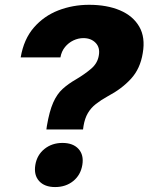

<svg xmlns="http://www.w3.org/2000/svg" viewBox="-20 -757 609 788"><path d="M170.4 -225.6 172.4 -240.2Q182.6 -300.3 198.2 -335.7Q213.9 -371.1 237.1 -392.1Q260.3 -413.1 291 -430.7Q328.1 -452.6 354.5 -475.3Q380.9 -498 385.7 -530.3Q391.1 -562 372.3 -581.3Q353.5 -600.6 322.3 -600.6Q301.3 -600.6 281.2 -591.1Q261.2 -581.5 246.8 -564Q232.4 -546.4 228 -521.5H64.9Q77.6 -596.2 118.9 -643.8Q160.2 -691.4 219.5 -714.4Q278.8 -737.3 345.7 -737.3Q418.9 -737.3 472.4 -714.6Q525.9 -691.9 551.5 -647.7Q577.1 -603.5 565.9 -539.1Q555.7 -475.1 517.6 -433.6Q479.5 -392.1 422.9 -362.3Q394 -346.2 373.5 -330.1Q353 -314 340.6 -292.7Q328.1 -271.5 322.8 -240.2L320.8 -225.6ZM206.1 10.7Q163.1 10.7 140.6 -13.9Q118.2 -38.6 125 -80.1Q131.8 -121.1 162.6 -145.8Q193.4 -170.4 236.3 -170.4Q279.8 -170.4 302.2 -145.8Q324.7 -121.1 317.9 -80.1Q311 -38.6 280.5 -13.9Q250 10.7 206.1 10.7Z"/></svg>

Font: Inter Tight ExtraBold
Style: Italic
Weight: 800
Italic angle: -9.39999°
Designer: Rasmus Andersson
Foundry: rsms
Version: Version 3.004